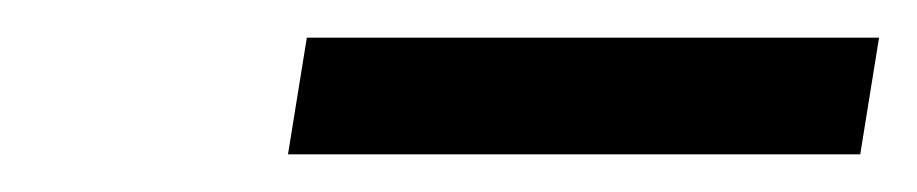

<svg xmlns="http://www.w3.org/2000/svg" viewBox="-20 -672 487 102"><path d="M437 -590 447 -652H143L133 -590Z"/></svg>

Font: Charger Pro
Style: LitNarObl
Weight: 300
Designer: Jasper
Foundry: Cannot Into Space Fonts
Version: Version 1.09